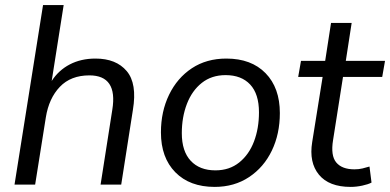

<svg xmlns="http://www.w3.org/2000/svg" viewBox="-20 -725 1532 754"><path d="M37 0 149 -705H230L183 -407Q210 -449 254 -472Q298 -495 355 -495Q436 -495 477.5 -446Q519 -397 502 -294L456 0H375L421 -294Q443 -429 331 -429Q258 -429 215 -384Q172 -339 160 -264L118 0Z M823 9Q725 9 668.5 -48.5Q612 -106 612 -205Q612 -287 644 -353Q676 -419 733.5 -457Q791 -495 869 -495Q967 -495 1023 -437.5Q1079 -380 1079 -281Q1079 -199 1047.5 -133.5Q1016 -68 958 -29.5Q900 9 823 9ZM826 -56Q881 -56 919.5 -87Q958 -118 977.5 -169.5Q997 -221 997 -284Q997 -356 962.5 -393Q928 -430 866 -430Q811 -430 772.5 -399.5Q734 -369 714 -317Q694 -265 694 -202Q694 -131 729 -93.5Q764 -56 826 -56Z M1357 9Q1272 9 1232.5 -39Q1193 -87 1206 -167L1247 -423H1151L1162 -486H1257L1280 -635H1361L1338 -486H1492L1481 -423H1327L1288 -175Q1278 -114 1300.5 -87Q1323 -60 1372 -60Q1389 -60 1403.5 -63.5Q1418 -67 1431 -71L1439 -8Q1426 -1 1402.5 4Q1379 9 1357 9Z"/></svg>

Font: Nunito Sans
Style: Italic
Weight: 400
Italic angle: -9°
Designer: Vernon Adams
Foundry: Vernon Adams
Version: Version 3.006; ttfautohint (v1.8.3)